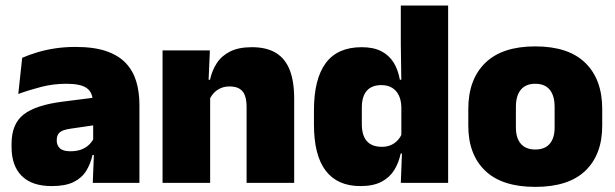

<svg xmlns="http://www.w3.org/2000/svg" viewBox="-20 -680 2288 714"><path d="M498.5 0H325L330 -126L326.5 -130.5V-283.5L325 -301.5Q325 -336 302.8 -352.2Q280.5 -368.5 227 -368.5Q178.5 -368.5 133.8 -357Q89 -345.5 48 -330.5L62.5 -465Q87.5 -476 118 -485.2Q148.5 -494.5 184.5 -500Q220.5 -505.5 261 -505.5Q329.5 -505.5 375.2 -489.8Q421 -474 448 -445.2Q475 -416.5 486.8 -377Q498.5 -337.5 498.5 -290ZM172.5 12Q98.5 12 60.8 -25.8Q23 -63.5 23 -133V-145.5Q23 -219.5 68.2 -254.5Q113.5 -289.5 213 -302L338.5 -318L349 -217L242.5 -201.5Q213.5 -197.5 202.2 -187.8Q191 -178 191 -159V-157Q191 -139.5 202.8 -128.5Q214.5 -117.5 242 -117.5Q265 -117.5 281.8 -123.8Q298.5 -130 309.8 -140.5Q321 -151 327.5 -163.5L352.5 -103.5H324Q316.5 -70 300.2 -44Q284 -18 253.5 -3Q223 12 172.5 12Z M1074 0H897V-283Q897 -306.5 891.2 -323.5Q885.5 -340.5 871.5 -349.5Q857.5 -358.5 833.5 -358.5Q815 -358.5 800.5 -352Q786 -345.5 775.8 -334.8Q765.5 -324 759.5 -310.5L732.5 -383.5H761Q768.5 -418 786.2 -445.2Q804 -472.5 835.8 -488.5Q867.5 -504.5 917 -504.5Q971 -504.5 1005.8 -483.5Q1040.5 -462.5 1057.2 -420.2Q1074 -378 1074 -313.5ZM761.5 0H584.5V-492.5H760.5L755 -366L761.5 -348Z M1320 12Q1235 12 1191.2 -45.2Q1147.5 -102.5 1147.5 -217V-269.5Q1147.5 -386 1191.2 -445.2Q1235 -504.5 1325 -504.5Q1369 -504.5 1398 -489.5Q1427 -474.5 1443.8 -447.5Q1460.5 -420.5 1467 -383.5H1512.5L1472.5 -281Q1472 -307 1463.2 -325.2Q1454.5 -343.5 1438.2 -353.5Q1422 -363.5 1398 -363.5Q1362.5 -363.5 1344 -342.5Q1325.5 -321.5 1325.5 -279.5V-219Q1325.5 -176.5 1344.2 -155.2Q1363 -134 1400.5 -134Q1419 -134 1433.8 -140.5Q1448.5 -147 1459 -158.5Q1469.5 -170 1475.5 -185L1519 -109H1470Q1463 -75 1446 -47.5Q1429 -20 1398.5 -4Q1368 12 1320 12ZM1646.5 0H1470.5L1475.5 -128.5L1472.5 -153V-350V-372.5L1470.5 -517V-659.5H1646.5Z M1970.5 15Q1847 15 1784.2 -45.2Q1721.5 -105.5 1721.5 -212.5V-275Q1721.5 -384.5 1784.5 -446Q1847.5 -507.5 1970.5 -507.5Q2094 -507.5 2156.8 -446Q2219.5 -384.5 2219.5 -275V-212.5Q2219.5 -105.5 2157 -45.2Q2094.5 15 1970.5 15ZM1970.5 -124Q2006 -124 2024.2 -145.2Q2042.5 -166.5 2042.5 -206V-282Q2042.5 -324.5 2024.2 -346.5Q2006 -368.5 1970.5 -368.5Q1935.5 -368.5 1917 -346.5Q1898.5 -324.5 1898.5 -282V-206Q1898.5 -166.5 1917 -145.2Q1935.5 -124 1970.5 -124Z"/></svg>

Font: Anek Devanagari ExtraBold
Style: Regular
Weight: 800
Designer: Kailash Malviya (Devanagari) & Yesha Goshar (Latin)
Foundry: Ek Type
Version: Version 1.003